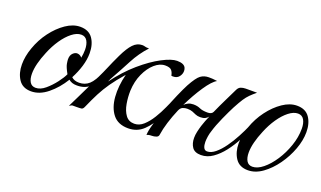

<svg xmlns="http://www.w3.org/2000/svg" viewBox="-49 -615 1453 869"><g transform="rotate(20 677.0 -180.5)"><path d="M119 0Q78 0 58.5 -29.5Q39 -59 39 -101Q39 -140 54 -182Q70 -228 98.5 -266Q127 -304 161.5 -327.5Q196 -351 230 -351Q271 -351 290.5 -323Q310 -295 310 -252Q310 -222 300 -189Q290 -156 273 -124Q286 -111 310 -111Q338 -111 358 -129Q378 -147 397 -193Q409 -193 409 -184Q390 -138 365.5 -116.5Q341 -95 303 -96Q280 -96 265 -109Q237 -63 198.5 -31.5Q160 0 119 0ZM133 -22Q156 -22 179 -41.5Q202 -61 221 -86Q240 -111 248 -129Q232 -158 229.5 -172.5Q227 -187 227 -194Q227 -213 237 -223Q247 -233 257 -233Q271 -233 281 -221Q283 -232 284 -241.5Q285 -251 285 -260Q285 -286 275.5 -302.5Q266 -319 246 -319Q225 -319 202 -301Q179 -283 158.5 -253Q138 -223 123 -186Q110 -155 103 -127.5Q96 -100 96 -77Q96 -52 105 -37Q114 -22 133 -22Z M438 -175 432 -161Q477 -222 527.5 -265.5Q578 -309 623 -332.5Q668 -356 694 -356Q728 -356 736 -338Q739 -331 739 -323Q739 -308 729 -295.5Q719 -283 701 -283Q700 -283 697 -283Q694 -283 692 -284Q690 -298 682 -308Q674 -318 651 -318Q625 -318 600.5 -296.5Q576 -275 559.5 -238.5Q543 -202 541 -157Q540 -126 545.5 -94.5Q551 -63 566 -42.5Q581 -22 608 -22Q632 -22 652 -40Q672 -58 689 -85.5Q706 -113 719 -142Q732 -171 742 -193Q754 -193 754 -184Q735 -138 713.5 -94Q692 -50 662 -21.5Q632 7 589 7Q540 7 515 -24.5Q490 -56 486 -107Q482 -158 497 -217Q463 -178 442.5 -148.5Q422 -119 406.5 -89Q391 -59 373 -18Q368 -6 360.5 -5Q353 -4 337 -4H318Q315 -4 311 -1.5Q307 1 303 3Q315 -21 327.5 -47Q340 -73 357 -108Q374 -143 397 -193Q399 -196 409.5 -221.5Q420 -247 439 -287Q459 -329 478 -349Q497 -369 521 -369Q530 -369 535 -367Q540 -365 555 -365Q519 -326 494.5 -279Q470 -232 438 -175Z M734 -15Q733 -5 722.5 -1.5Q712 2 702 2Q686 2 678 7Q678 -13 689 -49.5Q700 -86 715.5 -128.5Q731 -171 747.5 -208.5Q764 -246 775 -267Q799 -311 815.5 -323Q832 -335 854 -335Q874 -335 882.5 -333.5Q891 -332 895 -332Q873 -320 843.5 -276Q814 -232 788 -178Q796 -186 806.5 -191Q817 -196 831 -196Q850 -196 864 -189.5Q878 -183 903 -183Q922 -183 928 -195Q944 -231 961 -265.5Q978 -300 989 -323Q995 -336 1005.5 -340Q1016 -344 1029 -344H1083Q1066 -330 1054.5 -318.5Q1043 -307 1032.5 -291Q1022 -275 1006 -245Q993 -220 975 -180Q957 -140 948 -109Q944 -98 941.5 -83Q939 -68 939 -55Q939 -39 944 -28Q949 -17 961 -17Q980 -17 1000 -33.5Q1020 -50 1039 -76.5Q1058 -103 1074.5 -134Q1091 -165 1103 -193Q1111 -193 1113 -191Q1115 -189 1115 -184Q1103 -154 1085.5 -120.5Q1068 -87 1045.5 -58Q1023 -29 996.5 -10.5Q970 8 940 8Q910 8 897.5 -10Q885 -28 885 -55Q885 -69 888.5 -85Q892 -101 897 -117Q901 -129 906 -142.5Q911 -156 917 -169Q911 -161 902 -156.5Q893 -152 879 -152Q865 -152 856 -156Q847 -160 837 -164Q827 -168 811 -168Q801 -168 790.5 -164Q780 -160 774 -146Q759 -111 748.5 -77Q738 -43 734 -15Z M1274 -351Q1315 -351 1334.5 -323Q1354 -295 1354 -252Q1354 -213 1338 -169.5Q1322 -126 1294.5 -87.5Q1267 -49 1233 -24.5Q1199 0 1163 0Q1122 0 1102.5 -29.5Q1083 -59 1083 -101Q1083 -140 1098 -182Q1114 -228 1142.5 -266Q1171 -304 1205.5 -327.5Q1240 -351 1274 -351ZM1177 -22Q1201 -22 1227.5 -43.5Q1254 -65 1277 -100Q1300 -135 1314.5 -177Q1329 -219 1329 -260Q1329 -286 1319.5 -302.5Q1310 -319 1290 -319Q1269 -319 1246 -301Q1223 -283 1202.5 -253Q1182 -223 1167 -186Q1154 -155 1147 -127.5Q1140 -100 1140 -77Q1140 -52 1149 -37Q1158 -22 1177 -22Z"/></g></svg>

Font: Great Vibes
Style: Regular
Weight: 400
Designer: Robert E. Leuschke, Viktoriya Grabowska, Viviana Monsalve, Eben Sorkin
Foundry: Robert E. Leuschke
Version: Version 1.103; ttfautohint (v1.8.4.7-5d5b)